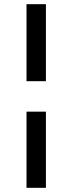

<svg xmlns="http://www.w3.org/2000/svg" viewBox="-20 -684 347 920"><path d="M107 -664H200V-295H107ZM107 -149H200V216H107Z"/></svg>

Font: Podkova SemiBold
Style: Regular
Weight: 600
Designer: Ilya Yudin
Foundry: Cyreal (www.cyreal.org)
Version: Version 2.103